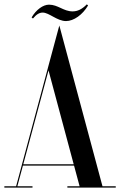

<svg xmlns="http://www.w3.org/2000/svg" viewBox="-46 -853 546 873"><path d="M148.2 -795.8C177.2 -795.8 213.8 -757.2 254.2 -757.2C289.2 -757.2 329.5 -785.8 354.5 -828.2L348.8 -833.2C326.8 -810.8 306.2 -801.2 284.2 -801.2C242.8 -801.2 217.8 -831.8 176.8 -831.8C149.8 -831.8 118.2 -808.8 97.8 -773.8L103.8 -768.8C120.2 -788.8 134.2 -795.8 148.2 -795.8ZM226.7 -726.2V-726.5L223.7 -737L171.7 -544V-543.7L27.2 -6H-26.2V0H101.8V-6H32.9L58.2 -100H290.7L316 -6H260.3V0H480.3V-6H420ZM174.6 -532.9 289.1 -106H59.8Z"/></svg>

Font: Picaflor 72 pt
Style: Regular
Weight: 400
Designer: Ariel Martín Pérez
Foundry: Tunera Type Foundry
Version: Version 1.000;hotconv 1.0.109;makeotfexe 2.5.65596